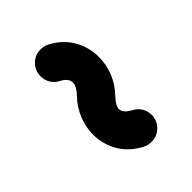

<svg xmlns="http://www.w3.org/2000/svg" viewBox="-16 -483 450 450"><g transform="rotate(45 208.5 -258.5)"><path d="M332.6 -319.6Q351.1 -319.6 364.3 -306.5Q377.4 -293.3 377.4 -274.8Q377.4 -263.3 372.6 -254.1Q356.3 -222.2 328.5 -205.9Q300.7 -189.6 268.5 -189.6Q243.7 -189.6 220 -199.3Q196.3 -208.9 177.4 -227Q161.5 -242.6 148.5 -242.6Q134.4 -242.6 124.4 -223.3Q118.9 -212.2 108.3 -205.7Q97.8 -199.3 84.8 -199.3Q66.3 -199.3 53.1 -212.2Q40 -225.2 40 -243.7Q40 -255.2 44.8 -264.4Q61.1 -295.9 88.9 -312Q116.7 -328.1 149.3 -328.1Q174.1 -328.1 197.8 -318.7Q221.5 -309.3 240 -291.5Q257.4 -274.8 269.3 -274.8Q281.9 -274.8 293 -295.2Q298.5 -306.3 309.1 -313Q319.6 -319.6 332.6 -319.6Z"/></g></svg>

Font: 26F Galaxy Hebrew Extra Bold
Style: Regular
Weight: 800
Designer: C₂₉H₂₅N₃O₅
Version: Version 1.000